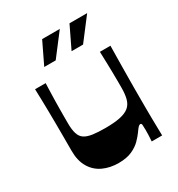

<svg xmlns="http://www.w3.org/2000/svg" viewBox="-166 -794 850 915"><g transform="rotate(-30 259.0 -337.0)"><path d="M221.6 10.6Q174.9 10.6 137.1 -6.8Q99.2 -24.3 77.4 -60.6Q55.5 -97 55.5 -152Q55.5 -198.7 55.5 -238.1Q55.5 -277.4 55.2 -310.8Q54.9 -344.2 54.4 -374.5Q53.9 -404.9 53.2 -433.7Q52.5 -462.5 51.5 -493.4H109.7Q108.7 -465.8 108 -442Q107.3 -418.3 106.8 -396.6Q106.3 -375 106.2 -354.6Q106 -334.3 106 -314.7Q106 -295 106 -274.7Q106 -239.5 113 -217.3Q119.9 -195.2 136.4 -184.4Q152.9 -173.6 180.6 -169.6Q208.3 -165.6 250 -165.6Q299.7 -165.6 331.6 -172.4Q363.6 -179.2 381.1 -193.8Q398.6 -208.4 405.2 -233.2Q411.9 -258 411.9 -293.3Q411.9 -311.6 411.9 -332.2Q411.9 -352.9 411.4 -377.3Q410.9 -401.6 410.2 -430.6Q409.5 -459.5 408.2 -493.4H466.3Q466 -460.3 465.3 -429.3Q464.6 -398.4 464.5 -369.4Q464.3 -340.4 464 -314.2Q463.6 -288 463.6 -264.5Q463.6 -241 463.6 -220.6Q463.6 -191.6 463.6 -160.7Q463.6 -129.8 464.1 -99.9Q464.6 -70 465.1 -44.1Q465.6 -18.3 466 0H408.5Q410.2 -18.3 410.5 -34.7Q410.9 -51 410.9 -62.7Q410.9 -82 409.9 -90.5Q408.9 -99 402.5 -99Q397.5 -99 391.5 -93.2Q385.5 -87.3 372.5 -68.7Q361.8 -53.7 343.5 -35Q325.2 -16.3 295.5 -2.8Q265.9 10.6 221.6 10.6ZM205.5 -563.4H142.4L200.2 -683.5H297.4ZM356.1 -563.4H292.9L350.7 -683.5H447.9Z"/></g></svg>

Font: Ojuju ExtraLight
Style: Regular
Weight: 200
Designer: Chisaokwu Joboson, Mirko Velimirovic
Foundry: Udi Foundry
Version: Version 1.000